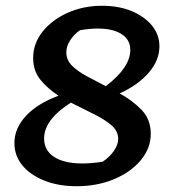

<svg xmlns="http://www.w3.org/2000/svg" viewBox="-20 -635 597 666"><path d="M246 11Q183 11 134 -8.5Q85 -28 57.5 -61.5Q30 -95 30 -139Q30 -190 70 -233Q110 -276 183 -303Q146 -327 120.5 -358Q95 -389 95 -434Q95 -484 127.5 -525Q160 -566 214.5 -590.5Q269 -615 334 -615Q392 -615 436.5 -596.5Q481 -578 507 -546.5Q533 -515 533 -474Q533 -426 496 -383Q459 -340 395 -311Q439 -287 471 -254Q503 -221 503 -171Q503 -121 468.5 -79.5Q434 -38 375.5 -13.5Q317 11 246 11ZM210 -454Q210 -427 229.5 -407.5Q249 -388 280.5 -371Q312 -354 347 -336Q432 -401 432 -462Q432 -497 402 -516.5Q372 -536 319 -536Q291 -536 257 -530Q236 -515 223 -494.5Q210 -474 210 -454ZM133 -155Q133 -113 168 -90.5Q203 -68 265 -68Q281 -68 299 -69.5Q317 -71 336 -74Q360 -90 375 -111.5Q390 -133 390 -153Q390 -181 365.5 -201.5Q341 -222 303 -240.5Q265 -259 226 -279Q133 -220 133 -155Z"/></svg>

Font: Piazzolla SemiBold
Style: Italic
Weight: 600
Italic angle: -11.3°
Designer: Juan Pablo del Peral
Foundry: Huerta Tipografica
Version: Version 1.330